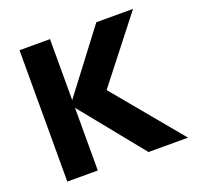

<svg xmlns="http://www.w3.org/2000/svg" viewBox="-125 -848 1006 982"><g transform="rotate(-20 378.0 -357.5)"><path d="M245 0H79V-715H245V-383L497 -715H697L428 -371L736 0H521L245 -341Z"/></g></svg>

Font: Wix Madefor Text ExtraBold
Style: Regular
Weight: 800
Designer: Dalton Maag Ltd
Foundry: Dalton Maag Ltd
Version: Version 3.100